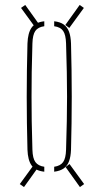

<svg xmlns="http://www.w3.org/2000/svg" viewBox="-20 -790 420 776"><path d="M260 -677 244 -689 302 -770 319 -758ZM77 -34 60 -46 119 -127 135 -115ZM303 -34 245 -115 261 -127 320 -46ZM124 -677 65 -758 82 -770 140 -689ZM91 -185Q89.5 -238.5 88.8 -292.2Q88 -346 88 -399.5Q88 -453 88.8 -506.8Q89.5 -560.5 91 -614Q92.5 -657 107.8 -678.5Q123 -700 159 -704V-684Q133.5 -680.5 122.8 -665Q112 -649.5 111 -614Q109 -550.5 108.2 -499Q107.5 -447.5 107.5 -399.5Q107.5 -351.5 108.2 -300Q109 -248.5 111 -185Q112 -150 123.2 -134.8Q134.5 -119.5 159 -116V-96Q123 -100 107.8 -121.2Q92.5 -142.5 91 -185ZM199 -96V-116Q224 -119.5 235 -134.8Q246 -150 247 -185Q249 -248.5 250 -300Q251 -351.5 251 -399.5Q251 -447.5 250 -499Q249 -550.5 247 -614Q246 -649.5 235.2 -665Q224.5 -680.5 199 -684V-704Q223 -701.5 237.5 -691Q252 -680.5 259 -661.8Q266 -643 267 -614Q268.5 -560.5 269.2 -506.8Q270 -453 270 -399.5Q270 -346 269.2 -292.2Q268.5 -238.5 267 -185Q266 -157 259 -138.2Q252 -119.5 237.5 -109.2Q223 -99 199 -96Z"/></svg>

Font: Big Shoulders Stencil Thin
Style: Regular
Weight: 100
Designer: Patric King
Foundry: XO Type Co
Version: Version 2.001